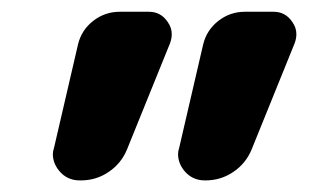

<svg xmlns="http://www.w3.org/2000/svg" viewBox="-20 -566 569 328"><path d="M113.3 -490.2Q119.1 -514.6 139.2 -530.3Q159.2 -545.9 184.6 -545.9H234.4Q254.9 -545.9 266.6 -528.3Q273.4 -518.6 273.4 -507.8Q273.4 -500 270.5 -492.2L197.3 -311.5Q187.5 -287.1 166 -272.5Q144.5 -257.8 118.2 -257.8H116.2Q93.8 -257.8 80.1 -275.4Q70.3 -288.1 70.3 -302.7Q70.3 -307.6 72.3 -313.5ZM327.1 -490.2Q333 -514.6 353 -530.3Q373 -545.9 398.4 -545.9H447.3Q467.8 -545.9 479.5 -528.3Q486.3 -518.6 486.3 -507.8Q486.3 -500 483.4 -492.2L410.2 -311.5Q400.4 -287.1 378.9 -272.5Q357.4 -257.8 331.1 -257.8H330.1Q307.6 -257.8 293.9 -275.4Q284.2 -288.1 284.2 -302.7Q284.2 -307.6 286.1 -313.5Z"/></svg>

Font: Gen Jyuu Gothic P Bold
Style: Bold
Weight: 700
Designer: [Source Han Sans]
Ryoko NISHIZUKA  (kana & ideographs); Paul D. Hunt (Latin, Greek & Cyrillic); Wenlong ZHANG  (bopomofo
Version: Version 1.002.20150607